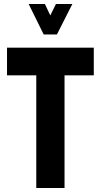

<svg xmlns="http://www.w3.org/2000/svg" viewBox="-20 -938 503 958"><path d="M198 -766 123 -918H204L231 -861L259 -918H341L264 -766ZM161 0V-562H15V-700H448V-562H302V0Z"/></svg>

Font: Stick No Bills ExtraBold
Style: Regular
Weight: 800
Version: Version 2.000